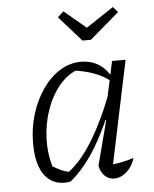

<svg xmlns="http://www.w3.org/2000/svg" viewBox="-52 -755 645 805"><g transform="rotate(-5 270.5 -352.5)"><path d="M212 3Q145 14 107.5 -31Q70 -76 70 -170Q70 -236 88.5 -294.5Q107 -353 138.5 -398Q170 -443 211.5 -468.5Q253 -494 299 -494Q341 -494 373.5 -474Q406 -454 424 -417L423 -399Q361 -450 256 -461L288 -464Q242 -449 206.5 -407Q171 -365 150.5 -306.5Q130 -248 128 -183Q126 -118 146 -56L123 -79Q147 -64 170 -52.5Q193 -41 221 -36L198 -31Q254 -68 306 -150Q358 -232 408 -362L425 -350Q376 -218 325 -132.5Q274 -47 212 3ZM390 -24 377 -52Q403 -54 429.5 -59Q456 -64 484 -73Q477 -49 463.5 -31.5Q450 -14 432.5 -4Q415 6 397 6Q374 6 357.5 -9.5Q341 -25 335 -53L384 -241L378 -243L430 -486H487ZM314 -582 220 -688 245 -711 337 -634 453 -711 473 -688 349 -582Z"/></g></svg>

Font: Piazzolla 8pt ExtraLight
Style: Italic
Weight: 250
Italic angle: -11.3°
Designer: Juan Pablo del Peral
Foundry: Huerta Tipografica
Version: Version 2.001